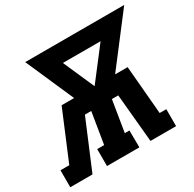

<svg xmlns="http://www.w3.org/2000/svg" viewBox="-172 -907 1092 1078"><g transform="rotate(-30 374.0 -367.5)"><path d="M-13 0V-110H44L175 -423H256L119 -735H761L522 -423H603L630 -110H673V0H507L478 -312H437L404 -110H434L435 0H225V-110H270L303 -312H262L131 0ZM389 -423 509 -579 544 -625H300Z"/></g></svg>

Font: Iosevka Etoile Extrabold
Style: Italic
Weight: 800
Italic angle: -9°
Designer: Belleve Invis
Foundry: Belleve Invis
Version: Version 22.1.2; ttfautohint (v1.8.4)